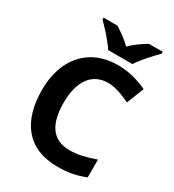

<svg xmlns="http://www.w3.org/2000/svg" viewBox="-221 -1057 1078 1191"><g transform="rotate(30 318.5 -462.0)"><path d="M290 -774H464C492 -819 553 -885 589 -921V-934H490C455 -913 410 -884 376 -848C341 -884 299 -912 264 -934H165V-921C202 -884 262 -819 290 -774ZM393 -598C445 -598 500 -576 553 -551L602 -674C537 -705 464 -724 393 -724C177 -724 58 -572 58 -356C58 -136 158 10 379 10C455 10 512 -1 575 -27V-154C507 -130 451 -116 393 -116C268 -116 214 -203 214 -355C214 -505 277 -598 393 -598Z"/></g></svg>

Font: Noto Sans Lisu
Style: Bold
Weight: 700
Designer: Monotype Design Team. David Williams.
Foundry: Monotype Imaging Inc.
Version: Version 2.102